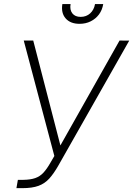

<svg xmlns="http://www.w3.org/2000/svg" viewBox="-20 -930 665 959"><path d="M62 9.8 69.3 -31.7H96.2Q132.3 -32.2 156 -40.5Q179.7 -48.8 197 -67.6Q214.4 -86.4 232.4 -118.2L251.5 -150.9L98.6 -727.5H146L281.7 -203.6L577.1 -727.5L625.5 -727.1L272 -104Q249 -63.5 226.3 -38.3Q203.6 -13.2 172.1 -1.7Q140.6 9.8 91.3 9.8ZM377.4 -811Q331.5 -811 307.9 -838.1Q284.2 -865.2 291.5 -909.7H332.5Q327.6 -880.9 341.3 -863.3Q355 -845.7 382.8 -845.7Q411.1 -845.7 430.4 -863.3Q449.7 -880.9 454.6 -909.7H495.6Q490.7 -879.9 474.4 -857.9Q458 -835.9 433.1 -823.5Q408.2 -811 377.4 -811Z"/></svg>

Font: Inter Tight ExtraLight
Style: Italic
Weight: 250
Italic angle: -9.39999°
Designer: Rasmus Andersson
Foundry: rsms
Version: Version 3.004